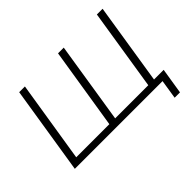

<svg xmlns="http://www.w3.org/2000/svg" viewBox="-169 -999 1447 1447"><g transform="rotate(-45 554.0 -276.0)"><path d="M964 153 988 0H53L165 -705H226L122 -54H475L579 -705H640L537 -54H890L993 -705H1054L951 -54H1054L1021 153Z"/></g></svg>

Font: Mulish Light
Style: Italic
Weight: 300
Italic angle: -9°
Designer: Vernon Adams
Foundry: Vernon Adams
Version: Version 3.603; ttfautohint (v1.8.3)